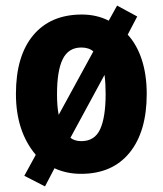

<svg xmlns="http://www.w3.org/2000/svg" viewBox="-20 -612 583 687"><path d="M505 -276Q505 -141 443.5 -65.5Q382 10 270 10Q218 10 175 -10L141 55L67 17L108 -58Q37 -142 37 -276Q37 -412 99 -486Q161 -560 273 -560Q326 -560 369 -538L399 -592L471 -553L437 -488Q470 -452 487.5 -398Q505 -344 505 -276ZM184 -275Q184 -253 185.5 -234.5Q187 -216 190 -201L314 -428Q298 -442 271 -442Q225 -442 204.5 -400.5Q184 -359 184 -275ZM358 -276Q358 -314 354 -344L232 -119Q247 -107 271 -107Q319 -107 338.5 -150Q358 -193 358 -276Z"/></svg>

Font: Noto Sans Armenian Condensed ExtraBold
Style: Regular
Weight: 800
Width: 3
Designer: Monotype Design Team
Foundry: Monotype Imaging Inc.
Version: Version 2.008; ttfautohint (v1.8.4.7-5d5b)